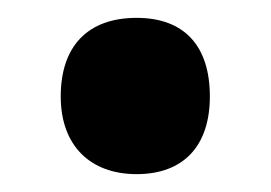

<svg xmlns="http://www.w3.org/2000/svg" viewBox="-20 -460 303 215"><path d="M48 -352C48 -297 81 -265 133 -265C185 -265 215 -296 215 -352C215 -409 186 -440 133 -440C78 -440 48 -408 48 -352Z"/></svg>

Font: Noto Sans Thai Looped ExtraCondensed ExtraBold
Style: Regular
Weight: 800
Width: 2
Designer: Sasikarn Vongin, Ben Mitchell
Foundry: The Fontpad Ltd
Version: Version 1.001